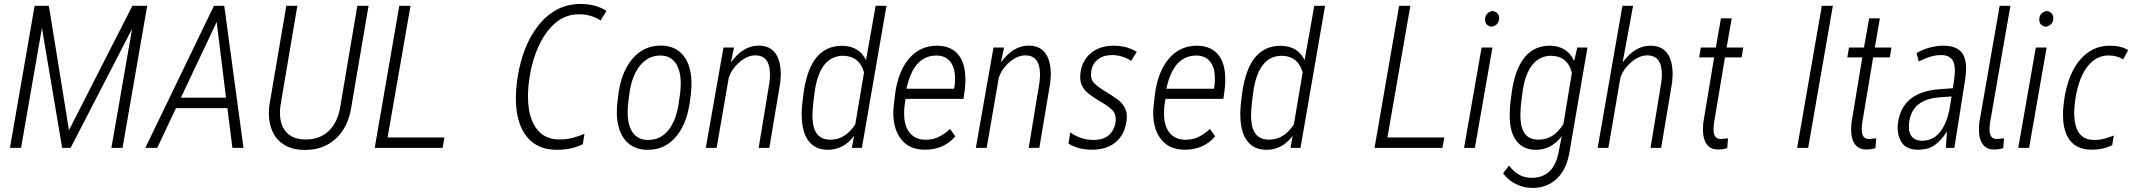

<svg xmlns="http://www.w3.org/2000/svg" viewBox="-20 -740 10707 961"><path d="M224.6 -710.9 325.2 -88.4 642.6 -710.9H716.8L593.3 0H537.6L641.1 -595.7L333.5 0H291L189.9 -600.1L85.4 0H29.8L153.3 -710.9Z M885.3 -251H1111.3L1064.5 -629.9ZM1118.2 -198.7H860.8L767.1 0H707.5L1050.8 -710.9H1102.5L1198.7 0H1143.1Z M1824.7 -710.9 1739.3 -210Q1724.6 -104.5 1660.6 -45.9Q1599.6 10.3 1509.3 10.3Q1504.9 10.3 1500 10.3Q1439.5 9.3 1397.7 -18.3Q1356 -45.9 1338.4 -95.7Q1325.7 -130.9 1325.7 -173.3Q1325.7 -190.9 1327.6 -209.5L1413.1 -710.9H1468.3L1383.3 -209Q1381.3 -191.9 1381.3 -176.3Q1381.3 -121.1 1405.8 -87.4Q1437 -43.9 1503.9 -42Q1508.3 -42 1512.7 -42Q1579.6 -42 1624.5 -83.5Q1671.4 -127.9 1683.6 -209L1768.6 -710.9Z M1919.9 -51.8H2204.6L2195.3 0H1855.5L1978.5 -710.9H2034.7Z M2985.4 -637.7Q2938.5 -668.5 2878.9 -668.5Q2811 -668.5 2760.3 -625.5Q2709.5 -582 2676.8 -510.7Q2643.6 -439 2630.9 -355.5Q2622.6 -302.7 2622.6 -258.3Q2622.6 -221.7 2627.9 -189.5Q2640.6 -119.1 2678.7 -80.6Q2716.8 -42 2779.8 -42Q2816.9 -42 2847.7 -50.3Q2879.9 -59.1 2904.3 -69.8H2905.3V-69.3L2897 -18.6V-18.1Q2841.3 9.8 2766.6 9.8Q2687.5 9.8 2637.2 -34.2Q2587.4 -78.6 2570.3 -161.1Q2562 -201.2 2562 -248Q2562 -298.3 2571.3 -356.4Q2583 -430.2 2608.9 -496.6Q2634.8 -562.5 2674.8 -612.8Q2714.8 -663.6 2767.6 -691.9Q2820.8 -720.2 2886.2 -720.2Q2960 -720.2 3015.6 -686H3016.1L3015.6 -685.5L2986.3 -637.7L2985.8 -637.2Z M3129.9 -270 3122.6 -210.9 3121.6 -184.6Q3121.6 -181.2 3121.6 -177.7Q3121.6 -114.7 3145.5 -78.6Q3170.9 -41 3219.7 -39.6Q3222.7 -39.6 3225.6 -39.6Q3282.2 -39.6 3320.8 -83Q3361.8 -128.9 3376.5 -218.3L3384.8 -277.3L3387.2 -316.4Q3387.2 -319.8 3387.2 -323.2Q3387.2 -385.3 3363.3 -421.9Q3337.9 -460.4 3289.1 -461.9Q3286.6 -461.9 3283.7 -461.9Q3225.1 -461.9 3184.6 -413.1Q3142.1 -361.3 3129.9 -270ZM3189.9 -484.9Q3232.4 -511.7 3287.6 -511.7Q3290.5 -511.7 3293 -511.7Q3362.3 -509.8 3400.9 -461.4Q3439 -413.1 3440.9 -330.6Q3440.9 -327.1 3440.9 -323.2Q3440.9 -282.7 3431.6 -222.2Q3415 -111.8 3358.4 -49.8Q3303.7 10.3 3222.2 9.8Q3219.2 9.8 3215.8 9.8Q3151.9 7.8 3113.3 -33.7Q3075.2 -75.2 3068.4 -152.3L3067.4 -170.9Q3067.4 -175.3 3067.4 -180.2Q3067.4 -216.8 3076.7 -279.8Q3087.4 -351.1 3116.7 -403.8Q3145.5 -456.5 3189.9 -484.9Z M3682.1 -429.7Q3642.1 -395.5 3627.4 -350.1L3566.9 0H3512.7L3601.1 -502H3653.8L3638.2 -427.2Q3698.7 -511.7 3777.3 -511.7Q3778.8 -511.7 3779.8 -511.7Q3875.5 -509.8 3886.7 -395L3888.2 -368.2L3885.3 -326.2L3830.6 0H3777.3L3831.5 -329.1L3834 -358.9Q3834 -363.3 3834 -367.2Q3834 -460.9 3763.2 -462.9Q3762.2 -462.9 3761.2 -462.9Q3721.2 -462.9 3682.1 -429.7Z M4056.6 -273.4 4050.8 -226.1Q4046.9 -187 4046.4 -160.6Q4046.4 -153.3 4046.9 -146.5Q4049.3 -93.8 4071 -67.6Q4092.8 -41.5 4134.3 -41Q4136.2 -41 4137.7 -41Q4210.4 -41 4260.7 -117.2L4304.7 -377.9Q4281.2 -457.5 4206.1 -460.4Q4203.6 -460.4 4201.2 -460.9Q4142.1 -460.9 4106.4 -416Q4068.8 -369.1 4056.6 -273.4ZM4068.8 -455.1Q4116.7 -510.7 4192.9 -510.7Q4196.3 -510.7 4199.2 -510.7Q4281.7 -507.8 4314.5 -439L4362.8 -710.9H4417L4293.9 0H4243.7L4254.9 -60.1Q4202.6 9.8 4123 9.8Q4122.1 9.8 4121.1 9.8Q4056.6 8.8 4023.4 -39.6Q3992.7 -84 3992.7 -169.9Q3992.7 -173.8 3992.7 -177.2Q3993.2 -214.4 4002.9 -280.3Q4020 -397.9 4068.8 -455.1Z M4734.4 -433.6Q4711.9 -460.4 4671.9 -461.9Q4668.9 -461.9 4666 -461.9Q4611.8 -461.9 4574.2 -422.9Q4535.6 -381.8 4517.1 -295.9H4755.4L4757.8 -308.6Q4760.3 -326.2 4759.8 -344.7Q4759.8 -352.5 4759.8 -360.8Q4757.3 -406.7 4734.4 -433.6ZM4760.7 -56.6Q4703.6 9.3 4610.4 9.3Q4607.9 9.3 4605 9.3Q4522.5 7.8 4482.4 -54.2Q4451.2 -102.1 4451.2 -174.3Q4451.2 -195.3 4454.1 -218.3L4459.5 -264.6Q4474.1 -382.3 4530.8 -447.8Q4585.9 -511.2 4669.4 -511.2Q4672.4 -511.2 4675.3 -511.2Q4737.3 -509.3 4772.5 -471.2Q4806.6 -433.1 4811 -366.7Q4812 -353.5 4812 -340.8Q4812 -314.9 4808.6 -290L4802.7 -246.1V-245.1H4801.3H4512.7L4508.3 -217.3Q4505.4 -196.8 4505.4 -176.3Q4505.4 -167 4505.9 -157.2Q4508.3 -104.5 4535.2 -73.2Q4562 -42 4609.4 -40.5Q4611.8 -40.5 4613.8 -40.5Q4648.9 -40.5 4677.2 -54.2Q4707.5 -68.8 4734.4 -93.8L4735.4 -94.7L4736.3 -93.3L4760.7 -58.6L4761.2 -57.6Z M5033.7 -429.7Q4993.7 -395.5 4979 -350.1L4918.5 0H4864.3L4952.6 -502H5005.4L4989.7 -427.2Q5050.3 -511.7 5128.9 -511.7Q5130.4 -511.7 5131.3 -511.7Q5227.1 -509.8 5238.3 -395L5239.7 -368.2L5236.8 -326.2L5182.1 0H5128.9L5183.1 -329.1L5185.5 -358.9Q5185.5 -363.3 5185.5 -367.2Q5185.5 -460.9 5114.7 -462.9Q5113.8 -462.9 5112.8 -462.9Q5072.8 -462.9 5033.7 -429.7Z M5612.3 -195.3Q5620.1 -178.2 5620.1 -155.3Q5620.1 -143.1 5617.7 -129.4Q5607.4 -64 5563 -27.3Q5540.5 -8.8 5511.5 0.2Q5482.4 9.3 5446.3 9.3Q5407.7 9.3 5377.4 0.5Q5347.2 -8.8 5328.6 -21L5328.1 -21.5V-22L5336.4 -75.2L5336.9 -77.1L5338.4 -76.2Q5360.4 -60.1 5390.1 -49.8Q5419.9 -39.6 5453.1 -39.6Q5502.4 -39.6 5529.3 -63Q5556.6 -86.9 5563.5 -127.9Q5564.9 -136.7 5564.5 -144Q5564.5 -170.4 5549.3 -187Q5528.8 -208.5 5483.9 -233.9Q5451.7 -252.9 5428.2 -271.5Q5404.8 -290 5393.6 -315.9Q5386.7 -332.5 5386.7 -355.5Q5386.7 -368.2 5389.2 -382.8Q5398.4 -439.9 5441.9 -475.6Q5486.3 -511.2 5553.2 -511.2Q5553.7 -511.2 5554.2 -511.2Q5587.4 -511.2 5617.2 -503.4Q5646 -495.1 5668.9 -481L5669.9 -480.5L5669.4 -479.5L5642.6 -437L5641.6 -435.5L5640.6 -436Q5621.1 -448.7 5597.2 -456.5Q5572.8 -464.4 5546.9 -464.4Q5503.9 -464.4 5475.8 -443.1Q5447.8 -421.9 5441.9 -383.8Q5440.4 -375 5440.4 -366.7Q5440.4 -340.8 5455.6 -324.7Q5476.1 -303.7 5521 -277.3Q5552.2 -258.3 5576.2 -240.2Q5600.6 -221.7 5612.3 -195.3Z M6035.2 -433.6Q6012.7 -460.4 5972.7 -461.9Q5969.7 -461.9 5966.8 -461.9Q5912.6 -461.9 5875 -422.9Q5836.4 -381.8 5817.9 -295.9H6056.2L6058.6 -308.6Q6061 -326.2 6060.5 -344.7Q6060.5 -352.5 6060.5 -360.8Q6058.1 -406.7 6035.2 -433.6ZM6061.5 -56.6Q6004.4 9.3 5911.1 9.3Q5908.7 9.3 5905.8 9.3Q5823.2 7.8 5783.2 -54.2Q5752 -102.1 5752 -174.3Q5752 -195.3 5754.9 -218.3L5760.3 -264.6Q5774.9 -382.3 5831.5 -447.8Q5886.7 -511.2 5970.2 -511.2Q5973.1 -511.2 5976.1 -511.2Q6038.1 -509.3 6073.2 -471.2Q6107.4 -433.1 6111.8 -366.7Q6112.8 -353.5 6112.8 -340.8Q6112.8 -314.9 6109.4 -290L6103.5 -246.1V-245.1H6102.1H5813.5L5809.1 -217.3Q5806.2 -196.8 5806.2 -176.3Q5806.2 -167 5806.6 -157.2Q5809.1 -104.5 5835.9 -73.2Q5862.8 -42 5910.2 -40.5Q5912.6 -40.5 5914.6 -40.5Q5949.7 -40.5 5978 -54.2Q6008.3 -68.8 6035.2 -93.8L6036.1 -94.7L6037.1 -93.3L6061.5 -58.6L6062 -57.6Z M6252 -273.4 6246.1 -226.1Q6242.2 -187 6241.7 -160.6Q6241.7 -153.3 6242.2 -146.5Q6244.6 -93.8 6266.4 -67.6Q6288.1 -41.5 6329.6 -41Q6331.5 -41 6333 -41Q6405.8 -41 6456.1 -117.2L6500 -377.9Q6476.6 -457.5 6401.4 -460.4Q6398.9 -460.4 6396.5 -460.9Q6337.4 -460.9 6301.8 -416Q6264.2 -369.1 6252 -273.4ZM6264.2 -455.1Q6312 -510.7 6388.2 -510.7Q6391.6 -510.7 6394.5 -510.7Q6477.1 -507.8 6509.8 -439L6558.1 -710.9H6612.3L6489.3 0H6439L6450.2 -60.1Q6397.9 9.8 6318.4 9.8Q6317.4 9.8 6316.4 9.8Q6252 8.8 6218.8 -39.6Q6188 -84 6188 -169.9Q6188 -173.8 6188 -177.2Q6188.5 -214.4 6198.2 -280.3Q6215.3 -397.9 6264.2 -455.1Z M6924.3 -51.8H7209L7199.7 0H6859.9L6982.9 -710.9H7039.1Z M7445.8 -606Q7413.1 -611.8 7413.1 -642.1Q7413.1 -643.6 7413.1 -645.5Q7415.5 -677.2 7449.7 -685.1H7450.2Q7482.9 -679.2 7483.4 -649.9Q7483.4 -647.5 7482.9 -645Q7481 -614.3 7446.3 -606H7445.8ZM7362.3 0H7360.8H7309.6H7308.1V-1.5L7395.5 -501V-502H7396.5H7448.2H7449.7V-500.5L7362.3 -1Z M7601.1 -283.7 7593.8 -226.1Q7589.8 -189.5 7589.8 -164.1Q7589.8 -154.8 7590.3 -147Q7595.2 -42 7677.7 -41Q7679.7 -41 7681.2 -41Q7756.8 -41 7805.2 -119.1L7847.7 -376Q7825.7 -457.5 7750.5 -460.4Q7747.6 -460.4 7745.1 -460.9Q7688 -460.9 7652.3 -418.5Q7614.7 -374.5 7601.1 -283.7ZM7612.8 -455.1Q7660.2 -511.2 7736.8 -511.2Q7739.7 -511.2 7743.2 -511.2Q7784.7 -509.8 7814.9 -489.3Q7843.3 -469.7 7858.9 -434.6L7874.5 -501L7875 -502H7876H7923.8H7925.3V-500.5L7837.4 10.7Q7824.2 104 7773.4 153.3Q7724.6 200.7 7648.9 200.7Q7645.5 200.7 7642.1 200.2Q7602.5 199.2 7564.5 179.7Q7545.4 169.9 7530.3 157Q7515.1 144 7503.9 127.9L7502.9 127L7503.9 126.5L7532.2 89.8L7533.2 88.9L7534.2 89.8Q7577.1 147.9 7641.1 149.9Q7644 149.9 7647 149.9Q7702.6 149.9 7736.3 116.7Q7772 81.5 7782.7 13.2L7796.9 -58.1Q7743.7 9.8 7668.5 9.8Q7666.5 9.8 7664.6 9.8Q7600.6 8.8 7566.9 -39.1Q7536.1 -83 7536.1 -163.6Q7536.1 -170.4 7536.6 -177.2Q7537.1 -215.3 7546.9 -280.8Q7564 -397 7612.8 -455.1Z M8146 -429.7Q8104.5 -395 8090.3 -350.1L8030.3 0H7976.6L8100.6 -710.9H8153.8L8101.6 -427.7Q8162.6 -511.2 8240.7 -511.2Q8242.2 -511.2 8243.7 -511.2Q8342.3 -509.3 8351.1 -389.2L8352.1 -368.2L8349.1 -326.2L8294.4 0H8241.2L8295.4 -329.1L8297.9 -358.9Q8297.9 -363.3 8297.9 -367.7Q8297.9 -460.9 8227.5 -462.9Q8226.6 -462.9 8225.6 -462.9Q8185.1 -462.9 8146 -429.7Z M8556.6 -97.7Q8556.6 -95.2 8556.6 -92.8Q8556.6 -44.9 8591.3 -44.4L8627.4 -47.4L8628.9 -47.9V-45.9L8625.5 0V1L8624.5 1.5Q8604.5 8.3 8580.6 8.3Q8579.1 8.3 8577.6 8.3Q8543 7.8 8524.4 -15.6Q8505.9 -38.6 8503.9 -79.6Q8503.4 -87.9 8503.9 -95.7Q8503.9 -109.9 8504.9 -123L8559.6 -452.6H8485.8H8484.4L8484.9 -454.6L8492.7 -501V-502H8493.7H8567.9L8593.8 -648.4H8647.5L8622.1 -502H8703.6H8705.1V-500.5L8697.3 -454.1L8696.8 -452.6H8695.8H8613.8L8558.6 -122.1Z M9030.3 0H8975.1L9098.6 -710.9H9153.8Z M9298.3 -97.7Q9298.3 -95.2 9298.3 -92.8Q9298.3 -44.9 9333 -44.4L9369.1 -47.4L9370.6 -47.9V-45.9L9367.2 0V1L9366.2 1.5Q9346.2 8.3 9322.3 8.3Q9320.8 8.3 9319.3 8.3Q9284.7 7.8 9266.1 -15.6Q9247.6 -38.6 9245.6 -79.6Q9245.1 -87.9 9245.6 -95.7Q9245.6 -109.9 9246.6 -123L9301.3 -452.6H9227.5H9226.1L9226.6 -454.6L9234.4 -501V-502H9235.4H9309.6L9335.4 -648.4H9389.2L9363.8 -502H9445.3H9446.8V-500.5L9439 -454.1L9438.5 -452.6H9437.5H9355.5L9300.3 -122.1Z M9739.7 -206.1 9748 -257.3 9689 -252.9Q9621.1 -248 9583.3 -218.5Q9545.4 -189 9536.6 -133.8Q9534.2 -118.7 9534.2 -106Q9534.2 -77.1 9545.9 -60.5Q9563 -35.6 9601.1 -35.6Q9656.7 -35.6 9691.9 -81.5Q9727.5 -127.9 9739.7 -206.1ZM9638.7 -502Q9673.3 -511.2 9708 -511.2Q9778.3 -511.2 9804.2 -469.7Q9820.8 -442.9 9820.8 -396Q9820.8 -370.1 9815.4 -337.9L9762.2 -1V0H9760.7H9720.7H9719.7V-1L9724.6 -80.6H9723.6Q9700.2 -42 9667.5 -16.6Q9650.9 -3.4 9628.9 2.9Q9606.9 9.3 9580.6 9.3Q9518.6 9.3 9495.1 -31.7Q9478.5 -61 9478 -99.6Q9478 -115.2 9481 -132.3Q9493.2 -207 9545.9 -247.6Q9598.1 -287.1 9688.5 -293.5L9754.4 -298.3L9759.8 -334Q9764.2 -363.3 9764.6 -385.3Q9764.6 -418 9754.9 -435.5Q9738.3 -464.4 9694.8 -464.4Q9645.5 -464.4 9585 -432.6L9584 -431.6L9583.5 -433.1L9572.8 -473.6V-474.6L9573.7 -475.1Q9603.5 -492.2 9638.7 -502Z M9939.9 -122.1 9938 -97.7Q9938 -95.2 9938 -92.8Q9938 -44.9 9972.7 -44.4L10008.8 -47.4L10010.3 -47.9V-45.9L10006.8 0V1L10005.9 1.5Q9985.8 8.3 9961.9 8.3Q9960.4 8.3 9959 8.3Q9924.3 7.8 9905.8 -15.6Q9887.2 -38.6 9885.3 -79.6Q9884.8 -89.4 9885.3 -98.1Q9885.3 -113.3 9886.2 -123L9988.8 -710.9H10042.5Z M10219.7 -606Q10187 -611.8 10187 -642.1Q10187 -643.6 10187 -645.5Q10189.5 -677.2 10223.6 -685.1H10224.1Q10256.8 -679.2 10257.3 -649.9Q10257.3 -647.5 10256.8 -645Q10254.9 -614.3 10220.2 -606H10219.7ZM10136.2 0H10134.8H10083.5H10082V-1.5L10169.4 -501V-502H10170.4H10222.2H10223.6V-500.5L10136.2 -1Z M10551.3 -13.2Q10506.8 9.3 10450.7 9.3Q10361.8 9.3 10327.6 -57.6Q10305.7 -100.1 10305.7 -165.5Q10305.7 -202.6 10312.5 -247.1Q10332.5 -373 10392.1 -441.9Q10452.1 -511.2 10539.1 -511.2Q10539.6 -511.2 10540 -511.2Q10596.2 -511.2 10630.9 -489.7L10631.3 -488.8L10630.9 -487.8L10607.9 -444.3L10606.9 -443.4L10606 -443.8Q10573.2 -462.4 10534.2 -462.4Q10471.7 -462.4 10428.2 -407.2Q10384.8 -351.6 10368.2 -248Q10361.8 -207.5 10361.8 -174.8Q10361.8 -127.4 10375 -94.7Q10397.5 -39.6 10461.4 -39.6Q10461.4 -39.6 10461.9 -39.6Q10488.8 -39.6 10510.7 -45.4Q10538.1 -52.7 10557.6 -61L10559.6 -62V-60.1L10552.2 -14.6V-13.7Z"/></svg>

Font: MAUL Condensed Light Italic
Style: Light Italic
Weight: 300
Italic angle: -12°
Designer: MAUL
Version: Version 1.0; 2020; ttfautohint (v1.8.3)